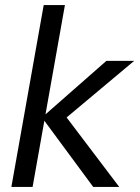

<svg xmlns="http://www.w3.org/2000/svg" viewBox="-20 -740 553 760"><path d="M349 0 146 -275 401 -499H511L209 -246L218 -309L452 0ZM25 0 153 -720H237L109 0Z"/></svg>

Font: DM Sans 20pt
Style: Italic
Weight: 400
Italic angle: -10°
Version: Version 4.004;gftools[0.9.30]